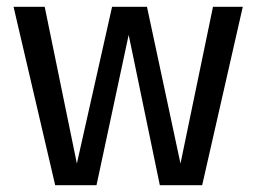

<svg xmlns="http://www.w3.org/2000/svg" viewBox="-20 -547 757 567"><path d="M577 0H452L360 -444L265 0H143L20 -527H112L207 -64L311 -527H414L513 -64L609 -527H697Z"/></svg>

Font: Statis Sans
Style: Regular
Weight: 400
Designer: bBox Type GmbH
Foundry: bBox Type GmbH
Version: Version 1.000